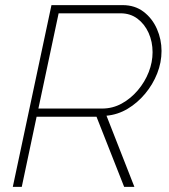

<svg xmlns="http://www.w3.org/2000/svg" viewBox="-20 -730 660 750"><path d="M30 0 181 -710H459Q507 -710 541 -684Q575 -658 593 -617Q611 -576 611 -531Q611 -486 594 -443Q577 -400 547 -364Q517 -328 478.5 -305Q440 -282 396 -278L505 0H465L357 -274H123L65 0ZM379 -306Q420 -306 455.5 -325.5Q491 -345 518.5 -377.5Q546 -410 561 -448.5Q576 -487 576 -526Q576 -567 560.5 -601.5Q545 -636 517 -657Q489 -678 451 -678H209L130 -306Z"/></svg>

Font: Raleway ExtraLight
Style: Italic
Weight: 200
Italic angle: -12°
Designer: Matt McInerney, Pablo Impallari, Rodrigo Fuenzalida
Foundry: Matt McInerney, Pablo Impallari, Rodrigo Fuenzalida
Version: Version 4.026